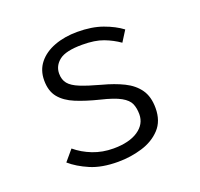

<svg xmlns="http://www.w3.org/2000/svg" viewBox="-101 -646 801 768"><g transform="rotate(-20 300.0 -262.0)"><path d="M278.5 -46.5Q345.5 -46.5 383.8 -72.2Q422 -98 422 -140Q422 -166 413.8 -185.2Q405.5 -204.5 378.2 -219.8Q351 -235 294.5 -248.5Q238 -262.5 196.8 -279.5Q155.5 -296.5 133 -324Q110.5 -351.5 110.5 -397Q110.5 -440.5 135.2 -471.2Q160 -502 203.2 -518.2Q246.5 -534.5 301 -534.5Q362.5 -534.5 408.2 -518Q454 -501.5 485 -478L456 -432Q427 -452.5 391.5 -466Q356 -479.5 301.5 -479.5Q232 -479.5 204 -457.5Q176 -435.5 176 -402Q176 -376 189.8 -359.2Q203.5 -342.5 235 -329.8Q266.5 -317 320 -302.5Q371.5 -289 410 -270Q448.5 -251 470 -220.5Q491.5 -190 491.5 -141.5Q491.5 -86 460.2 -52.8Q429 -19.5 380 -4.8Q331 10 278 10Q208.5 10 160.8 -10.5Q113 -31 81.5 -58.5L120 -104Q151 -78 191.5 -62.2Q232 -46.5 278.5 -46.5Z"/></g></svg>

Font: Fira Code Light Light
Style: Regular
Weight: 300
Monospace: yes
Version: Version 5.002